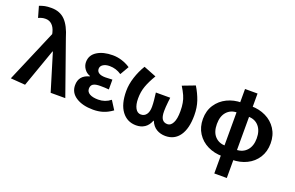

<svg xmlns="http://www.w3.org/2000/svg" viewBox="-116 -1280 2994 1948"><g transform="rotate(20 1381.5 -305.5)"><path d="M16 0 257 -565 253 -583Q240 -634 211.5 -661Q183 -688 143 -688Q120 -688 103 -683.5Q86 -679 66 -670L32 -789Q64 -801 90.5 -806.5Q117 -812 160 -812Q252 -812 308.5 -755Q365 -698 401 -575L604 0H446L324 -401H320L174 12Z M652 -158Q652 -264 762 -292V-297Q722 -311 699 -344.5Q676 -378 676 -416Q676 -491 741.5 -532.5Q807 -574 910 -574Q960 -574 1009 -558.5Q1058 -543 1100 -515L1045 -420Q987 -460 917 -460Q874 -460 847 -442.5Q820 -425 820 -396Q820 -368 843.5 -352.5Q867 -337 913 -337Q928 -337 964 -339L989 -340V-234Q945 -238 895 -238Q844 -238 820 -223Q796 -208 796 -173Q796 -138 829 -119Q862 -100 922 -100Q996 -100 1054 -146L1113 -53Q1062 -16 1013 -1Q964 14 907 14Q794 14 723 -31.5Q652 -77 652 -158Z M1160 -280Q1160 -352 1185 -429.5Q1210 -507 1251 -574L1388 -520Q1343 -445 1321 -383.5Q1299 -322 1299 -251Q1299 -184 1320.5 -145Q1342 -106 1380 -106Q1418 -106 1439.5 -135.5Q1461 -165 1461 -219Q1461 -252 1457 -290Q1453 -328 1448 -368H1603Q1602 -358 1601 -347Q1600 -336 1598 -324Q1591 -259 1591 -219Q1591 -159 1610 -132.5Q1629 -106 1667 -106Q1703 -106 1725 -149Q1747 -190 1747 -274Q1747 -326 1740 -362Q1734 -400 1717 -438Q1700 -476 1671 -523L1805 -574Q1847 -505 1870.5 -436Q1894 -367 1894 -283Q1894 -140 1840 -63Q1786 14 1688 14Q1634 14 1591.5 -11.5Q1549 -37 1527 -91H1523Q1502 -37 1463 -11.5Q1424 14 1372 14Q1275 14 1217.5 -62.5Q1160 -139 1160 -280Z M1988 -280Q1988 -369 2031.5 -434.5Q2075 -500 2146.5 -534.5Q2218 -569 2302 -569L2293 -459Q2224 -459 2181.5 -412Q2139 -365 2139 -280Q2139 -195 2181 -149Q2223 -103 2293 -101L2302 9Q2215 9 2143.5 -26Q2072 -61 2030 -126.5Q1988 -192 1988 -280ZM2569 -280Q2569 -363 2527 -411Q2485 -459 2414 -459L2406 -569Q2491 -569 2562.5 -534.5Q2634 -500 2676.5 -434.5Q2719 -369 2719 -280Q2719 -192 2677.5 -126.5Q2636 -61 2564.5 -26Q2493 9 2406 9L2414 -101Q2485 -103 2527 -150.5Q2569 -198 2569 -280ZM2286 -711H2421V201H2286Z"/></g></svg>

Font: Merged Yaku Han JP
Style: Bold
Weight: 700
Designer: Ryoko NISHIZUKA 西塚涼子 (kana, bopomofo & ideographs); Paul D. Hunt (Latin, Greek & Cyrillic); Sandoll Communications 산돌커뮤니
Foundry: Adobe
Version: Version 2.004